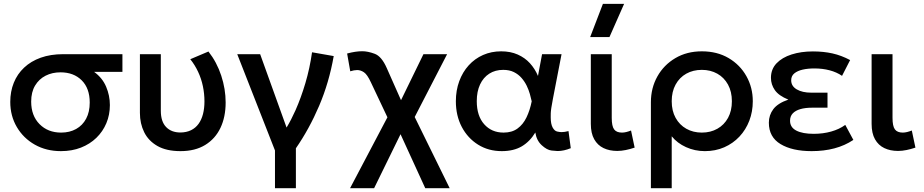

<svg xmlns="http://www.w3.org/2000/svg" viewBox="-20 -780 4860 1010"><path d="M300.5 15Q223.5 15 163.2 -19Q103 -53 68.5 -111.8Q34 -170.5 34 -244Q34 -298.5 52.5 -344.5Q71 -390.5 106.8 -424.2Q142.5 -458 194.2 -476.5Q246 -495 312 -495H624V-402H475Q518.5 -370.5 538.2 -324Q558 -277.5 558 -227.5Q558 -176 539.5 -132Q521 -88 487 -55Q453 -22 405.8 -3.5Q358.5 15 300.5 15ZM301.5 -82.5Q346.5 -82.5 380.5 -101.5Q414.5 -120.5 433.2 -155.8Q452 -191 452 -240.5Q452 -315.5 409.8 -357.5Q367.5 -399.5 298.5 -399.5Q254.5 -399.5 219.8 -381.8Q185 -364 164.5 -329.8Q144 -295.5 144 -245.5Q144 -171.5 188 -127Q232 -82.5 301.5 -82.5Z M929.5 15Q855.5 15 808.2 -12Q761 -39 738.5 -84.5Q716 -130 716 -186V-495H826V-197.5Q826 -140.5 853.8 -111.8Q881.5 -83 929.5 -83Q961.5 -83.5 985.2 -95.2Q1009 -107 1024.5 -128.5Q1040 -150 1047.8 -180Q1055.5 -210 1055.5 -246.5Q1055.5 -287.5 1047.2 -326.8Q1039 -366 1022.2 -402Q1005.5 -438 981 -468.5L1076.5 -509Q1120.5 -453 1143.8 -382.2Q1167 -311.5 1167 -241Q1167 -165 1139.8 -107.5Q1112.5 -50 1059.5 -17.5Q1006.5 15 929.5 15Z M1426.5 210V11.5L1228 -495H1348.5L1487.5 -109Q1512 -149.5 1534.5 -200Q1563.5 -265.5 1586.5 -343Q1609.5 -420.5 1621.5 -505L1735.5 -485Q1711 -345.5 1658.8 -223.2Q1606.5 -101 1536.5 0V210Z M1821.5 210 2018 -163 1931 -347Q1912 -388 1894.5 -399.8Q1877 -411.5 1859 -411.5Q1843 -411.5 1822.5 -405L1806 -498.5Q1850.5 -510.5 1885.5 -510.5Q1915 -510.5 1951.2 -497Q1987.5 -483.5 2014.5 -422L2089.5 -253L2207.5 -495H2332L2161.5 -164.5L2345.5 210H2217L2087 -74L1948 210Z M2619.5 15Q2549.5 15 2495 -19Q2440.5 -53 2409.2 -112.2Q2378 -171.5 2378 -247.5Q2378 -304.5 2395.8 -352.8Q2413.5 -401 2445.5 -436.2Q2477.5 -471.5 2521.2 -490.8Q2565 -510 2616.5 -510Q2665.5 -510 2703.2 -493.2Q2741 -476.5 2767.5 -447.5Q2794 -418.5 2810 -380.5L2831.5 -495H2934L2888.5 -260Q2877.5 -203 2877.2 -183.8Q2877 -164.5 2877 -162.5Q2877 -128 2887 -109.5Q2897 -91 2911.2 -88Q2925.5 -85 2934 -85Q2950 -85 2970.5 -90.5L2982.5 -0.5Q2946 14.5 2913 14.5Q2905 14.5 2881 11.8Q2857 9 2829.8 -16Q2802.5 -41 2796 -83Q2767.5 -35.5 2724.8 -10.2Q2682 15 2619.5 15ZM2629 -82.5Q2673 -82.5 2702.2 -103.8Q2731.5 -125 2749.5 -162.2Q2767.5 -199.5 2777 -247Q2773.5 -263.5 2767.5 -285Q2761.5 -306.5 2750.8 -328.8Q2740 -351 2723.5 -370Q2707 -389 2683.2 -400.8Q2659.5 -412.5 2627 -412.5Q2585 -412.5 2553.8 -392.5Q2522.5 -372.5 2505.2 -335.5Q2488 -298.5 2488 -248Q2488 -170.5 2527 -126.5Q2566 -82.5 2629 -82.5Z M3227 14Q3186 14 3154.8 -1Q3123.5 -16 3105.8 -47.5Q3088 -79 3088 -128.5V-495H3198V-160Q3198 -116.5 3210.5 -99.5Q3223 -82.5 3252 -82.5Q3262.5 -82.5 3274.8 -85.5Q3287 -88.5 3299.5 -93.5L3318.5 -3.5Q3295 4.5 3271.8 9.2Q3248.5 14 3227 14ZM3084.5 -585 3151.5 -759.5H3263L3186 -585Z M3404 210V-242.5Q3404 -317 3438 -377.8Q3472 -438.5 3532.5 -474.2Q3593 -510 3672 -510Q3752.5 -510 3812.8 -474.5Q3873 -439 3906.5 -379.2Q3940 -319.5 3940 -247.5Q3940 -193 3921.8 -145.2Q3903.5 -97.5 3869.8 -61.5Q3836 -25.5 3789.8 -5.2Q3743.5 15 3688 15Q3635 15 3588.8 -6Q3542.5 -27 3513.5 -63V210ZM3672 -82.5Q3718 -82.5 3753.8 -102.8Q3789.5 -123 3809.8 -160Q3830 -197 3830 -247.5Q3830 -298 3809.5 -335.2Q3789 -372.5 3753.2 -392.5Q3717.5 -412.5 3672 -412.5Q3626 -412.5 3590.2 -392.5Q3554.5 -372.5 3534 -335.2Q3513.5 -298 3513.5 -247.5Q3513.5 -197 3534 -160Q3554.5 -123 3590.2 -102.8Q3626 -82.5 3672 -82.5Z M4249.5 15Q4147.5 15 4086 -22Q4024.5 -59 4024.5 -134.5Q4024.5 -174.5 4048 -205.8Q4071.5 -237 4127 -256Q4076.5 -276.5 4056 -306Q4035.5 -335.5 4035.5 -370.5Q4035.5 -416 4064.8 -446.8Q4094 -477.5 4144 -493.5Q4194 -509.5 4256 -509.5Q4312 -509.5 4359 -499Q4406 -488.5 4452 -464L4409.5 -381Q4381 -400.5 4344 -410.2Q4307 -420 4263.5 -420Q4230 -420 4202.5 -413.8Q4175 -407.5 4158.5 -394Q4142 -380.5 4142 -357.5Q4142 -327 4171.2 -309.8Q4200.5 -292.5 4248 -292.5H4333V-213.5H4251Q4216 -213.5 4190.2 -206Q4164.5 -198.5 4150.2 -183.5Q4136 -168.5 4136 -145Q4136 -110 4169 -93Q4202 -76 4260.5 -76Q4309.5 -76 4352.2 -88Q4395 -100 4426.5 -123L4469 -44Q4424 -14 4369.2 0.5Q4314.5 15 4249.5 15Z M4704 14Q4663 14 4631.8 -1Q4600.5 -16 4582.8 -47.5Q4565 -79 4565 -128.5V-495H4675V-160Q4675 -116.5 4687.5 -99.5Q4700 -82.5 4729 -82.5Q4739.5 -82.5 4751.8 -85.5Q4764 -88.5 4776.5 -93.5L4795.5 -3.5Q4772 4.5 4748.8 9.2Q4725.5 14 4704 14Z"/></svg>

Font: Geologica EX
Style: Regular
Weight: 400
Designer: Sindre Bremnes, Frode Helland
Foundry: Monokrom Skriftforlag AS
Version: Version 1.010;gftools[0.9.28]